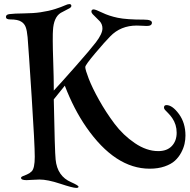

<svg xmlns="http://www.w3.org/2000/svg" viewBox="-20 -855 927 939"><path d="M438 -809Q447 -809 480 -793Q513 -777 556 -768Q599 -759 684 -759Q723 -759 723 -744Q723 -728 698 -728Q692 -728 675.5 -729Q659 -730 649 -730Q570 -730 519 -677Q494 -652 445.5 -594.5Q397 -537 397 -527Q397 -514 414 -470Q431 -426 464.5 -366Q498 -306 540 -250Q582 -194 639.5 -155Q697 -116 754 -116Q797 -116 820.5 -141Q844 -166 844 -206Q844 -246 822 -278Q813 -291 802.5 -301.5Q792 -312 787 -317.5Q782 -323 782 -329Q782 -341 794 -341Q823 -341 855 -297.5Q887 -254 887 -192Q887 -172 882.5 -151.5Q878 -131 866 -108.5Q854 -86 835.5 -69Q817 -52 785 -41Q753 -30 712 -30Q543 -30 402 -233Q341 -321 297 -436L243 -369Q248 -112 252 -75Q260 7 328 36Q364 52 364 58Q364 64 353 64Q336 64 274.5 43.5Q213 23 173 23Q159 23 139 24.5Q119 26 110 26Q83 26 83 15Q83 10 90.5 7Q98 4 111.5 -1.5Q125 -7 135 -17Q150 -32 150 -88Q150 -147 135 -380Q120 -613 115 -673Q112 -706 105.5 -723Q99 -740 84 -749Q68 -760 30 -760Q9 -760 9 -772Q9 -784 26 -786Q49 -789 97 -789.5Q145 -790 178 -795Q219 -801 250 -811Q281 -821 296 -828Q311 -835 319 -835Q329 -835 329 -826Q329 -818 313 -811Q284 -796 277 -792Q242 -770 239 -705Q238 -699 238 -655Q238 -622 240.5 -546.5Q243 -471 243 -430V-412Q275 -446 349.5 -530.5Q424 -615 449 -648Q481 -690 481 -716Q481 -736 468 -751Q462 -758 450.5 -768.5Q439 -779 433 -786Q427 -793 427 -798Q427 -809 438 -809Z"/></svg>

Font: Henny Penny
Style: Regular
Weight: 400
Designer: Olga Umpeleva
Foundry: Brownfox
Version: Version 1.001